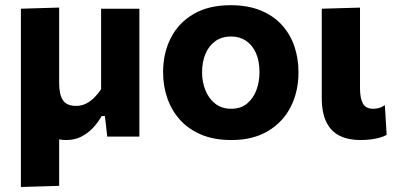

<svg xmlns="http://www.w3.org/2000/svg" viewBox="-20 -533 1544 749"><path d="M61.5 196.5Q61.5 142.8 61.5 90.4Q61.5 38 61.5 -24V-272.2Q61.5 -321.7 61.5 -359.4Q61.5 -397.1 61.5 -430.2Q61.5 -463.3 61.5 -499L210.8 -503.5Q210.8 -467.8 210.8 -433.1Q210.8 -398.4 210.8 -363.2Q210.8 -328 210.8 -290.9V-208.1Q210.8 -164.7 225.3 -142.3Q239.7 -119.9 277.3 -119.9Q297.9 -119.9 315.5 -128.7Q333.1 -137.6 347.8 -152.2Q362.5 -166.9 374.4 -184.8V-290.9Q374.4 -346.6 374.4 -396.2Q374.4 -445.8 374.4 -499H523.7Q523.7 -463.3 523.7 -429Q523.7 -394.6 523.7 -356.6Q523.7 -318.6 523.7 -272.2V-182.3Q523.7 -142.1 523.7 -96.5Q523.7 -50.9 523.7 0H398.4Q396.2 -19.8 393.9 -40Q391.6 -60.3 389.1 -80.1H376.3Q362.8 -55.7 343 -34.4Q323.1 -13.1 297.1 0.1Q271.1 13.3 238.4 13.3Q207.4 13.3 184.3 2.3Q161.2 -8.6 145.7 -32.3H210.8V-16Q210.8 39.9 210.8 89.1Q210.8 138.3 210.8 192Z M882.7 13.3Q814.6 13.3 764.4 -8.1Q714.2 -29.6 681.3 -66.6Q648.4 -103.6 632.3 -151.3Q616.2 -198.9 616.2 -251Q616.2 -325.6 646.3 -384.8Q676.4 -444 735.1 -478.3Q793.8 -512.7 879.6 -512.7Q945.7 -512.7 995.4 -492.8Q1045 -472.8 1078.2 -437.1Q1111.3 -401.3 1127.9 -353.8Q1144.4 -306.2 1144.4 -251Q1144.4 -175.7 1114 -115.9Q1083.5 -56.2 1024.9 -21.4Q966.3 13.3 882.7 13.3ZM882.1 -108.7Q919.3 -108.7 943.7 -128.9Q968.1 -149.1 980.2 -181.5Q992.3 -213.9 992.3 -251Q992.3 -294.8 978.5 -326Q964.6 -357.3 939.6 -374Q914.7 -390.6 881.5 -390.6Q844.7 -390.6 819.5 -372.2Q794.2 -353.7 781.2 -322.1Q768.3 -290.5 768.3 -251Q768.3 -213.9 781.1 -181.5Q793.9 -149.1 819.3 -128.9Q844.6 -108.7 882.1 -108.7Z M1386.1 13.3Q1338.9 13.3 1305.1 -3.4Q1271.2 -20.1 1253.2 -56.6Q1235.2 -93 1235.2 -151.7Q1235.2 -187.5 1235.2 -212.6Q1235.2 -237.7 1235.2 -266Q1235.2 -337.9 1235.2 -391.1Q1235.2 -444.2 1235.2 -499L1384.4 -503.3Q1384.4 -446.9 1384.4 -396Q1384.4 -345.1 1384.4 -302.3Q1384.4 -259.5 1384.4 -226.4V-188.1Q1384.4 -151.2 1395.3 -129.9Q1406.2 -108.7 1436 -108.7Q1447.1 -108.7 1458 -111.5Q1468.9 -114.3 1481.3 -122.8L1488.4 -6.9Q1477.8 -0.6 1461.7 3.9Q1445.6 8.4 1426.4 10.9Q1407.2 13.3 1386.1 13.3Z"/></svg>

Font: Commissioner Thin
Style: Regular
Weight: 100
Designer: Kostas Bartsokas
Foundry: Kostas Bartsokas
Version: Version 1.001;gftools[0.9.23]